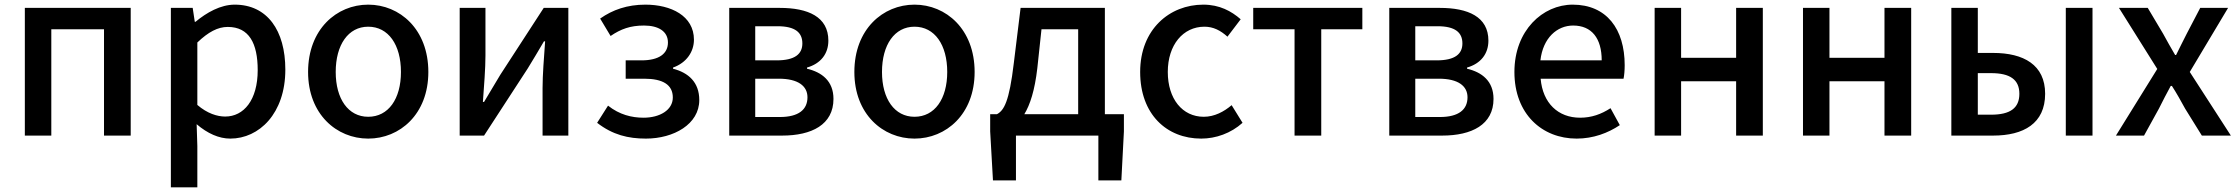

<svg xmlns="http://www.w3.org/2000/svg" viewBox="-20 -584 9645 827"><path d="M87 0H201V-458H428V0H543V-550H87Z M716 223H830V45L827 -49C874 -9 923 13 972 13C1096 13 1209 -95 1209 -284C1209 -453 1131 -564 991 -564C930 -564 870 -530 822 -490H819L810 -550H716ZM950 -82C916 -82 873 -95 830 -132V-401C877 -446 918 -468 961 -468C1053 -468 1090 -397 1090 -282C1090 -153 1030 -82 950 -82Z M1566 13C1702 13 1825 -92 1825 -274C1825 -458 1702 -564 1566 -564C1430 -564 1307 -458 1307 -274C1307 -92 1430 13 1566 13ZM1566 -81C1480 -81 1426 -158 1426 -274C1426 -391 1480 -469 1566 -469C1653 -469 1707 -391 1707 -274C1707 -158 1653 -81 1566 -81Z M1960 0H2065L2253 -289C2273 -321 2303 -372 2323 -406H2328C2323 -335 2317 -262 2317 -205V0H2428V-550H2322L2135 -262C2116 -229 2084 -178 2065 -145H2060C2065 -215 2071 -288 2071 -345V-550H1960Z M2762 13C2882 13 2992 -49 2992 -153C2992 -230 2945 -271 2879 -288V-293C2938 -314 2969 -362 2969 -413C2969 -516 2870 -564 2760 -564C2682 -564 2619 -542 2565 -504L2610 -429C2654 -459 2695 -474 2754 -474C2816 -474 2857 -449 2857 -401C2857 -353 2819 -324 2743 -324H2675V-245H2755C2835 -245 2878 -219 2878 -164C2878 -110 2822 -77 2752 -77C2701 -77 2648 -90 2599 -129L2552 -55C2619 -3 2686 13 2762 13Z M3121 0H3349C3476 0 3570 -47 3570 -158C3570 -235 3520 -273 3456 -288V-293C3515 -310 3548 -352 3548 -409C3548 -512 3460 -550 3339 -550H3121ZM3233 -324V-471H3329C3405 -471 3436 -444 3436 -397C3436 -352 3405 -324 3325 -324ZM3233 -80V-245H3335C3417 -245 3458 -214 3458 -165C3458 -112 3420 -80 3339 -80Z M3919 13C4055 13 4178 -92 4178 -274C4178 -458 4055 -564 3919 -564C3783 -564 3660 -458 3660 -274C3660 -92 3783 13 3919 13ZM3919 -81C3833 -81 3779 -158 3779 -274C3779 -391 3833 -469 3919 -469C4006 -469 4060 -391 4060 -274C4060 -158 4006 -81 3919 -81Z M4466 -458H4624V-92H4392C4417 -133 4437 -195 4448 -290ZM4739 -92V-550H4376L4347 -314C4327 -144 4304 -108 4274 -92H4245V-18L4257 193H4356V0H4711V193H4810L4821 -18V-92Z M5154 13C5217 13 5282 -10 5332 -55L5285 -131C5252 -103 5211 -81 5165 -81C5073 -81 5010 -158 5010 -274C5010 -391 5076 -469 5168 -469C5206 -469 5237 -453 5267 -426L5324 -501C5284 -536 5233 -564 5163 -564C5018 -564 4891 -458 4891 -274C4891 -92 5005 13 5154 13Z M5556 0H5671V-458H5848V-550H5378V-458H5556Z M5964 0H6192C6319 0 6413 -47 6413 -158C6413 -235 6363 -273 6299 -288V-293C6358 -310 6391 -352 6391 -409C6391 -512 6303 -550 6182 -550H5964ZM6076 -324V-471H6172C6248 -471 6279 -444 6279 -397C6279 -352 6248 -324 6168 -324ZM6076 -80V-245H6178C6260 -245 6301 -214 6301 -165C6301 -112 6263 -80 6182 -80Z M6771 13C6843 13 6906 -11 6957 -45L6917 -118C6877 -92 6835 -77 6786 -77C6691 -77 6625 -140 6616 -245H6973C6976 -258 6978 -281 6978 -303C6978 -459 6900 -564 6754 -564C6625 -564 6503 -453 6503 -274C6503 -93 6622 13 6771 13ZM6615 -324C6626 -421 6687 -474 6756 -474C6836 -474 6879 -419 6879 -324Z M7107 0H7221V-234H7458V0H7573V-550H7458V-335H7221V-550H7107Z M7746 0H7860V-234H8097V0H8212V-550H8097V-335H7860V-550H7746Z M8385 0H8565C8696 0 8789 -52 8789 -180C8789 -305 8696 -356 8565 -356H8499V-550H8385ZM8499 -90V-269H8556C8638 -269 8678 -241 8678 -180C8678 -118 8638 -90 8556 -90ZM8878 0H8993V-550H8878Z M9094 0H9215L9279 -116C9296 -150 9313 -183 9330 -214H9335C9355 -183 9374 -149 9392 -116L9464 0H9589L9412 -274L9577 -550H9457L9399 -439C9384 -409 9368 -378 9353 -347H9349C9331 -378 9313 -409 9297 -439L9231 -550H9107L9272 -287Z"/></svg>

Font: Noto Sans CJK KR Medium
Style: Regular
Weight: 500
Designer: Ryoko NISHIZUKA (kana & ideographs); Paul D. Hunt (Latin, Greek & Cyrillic); Wenlong ZHANG (bopomofo); Sandoll Communica
Foundry: Adobe Systems Incorporated
Version: Version 1.004;PS 1.004;hotconv 1.0.82;makeotf.lib2.5.63406